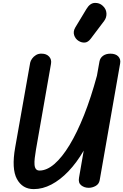

<svg xmlns="http://www.w3.org/2000/svg" viewBox="-20 -1300 853 1329"><path d="M213.5 9Q135 9 97 -61.2Q59 -131.5 85 -279L189 -866.5Q191.5 -879 201.8 -893.8Q212 -908.5 229.2 -919Q246.5 -929.5 269 -928.5Q301 -928.5 319.8 -908.5Q338.5 -888.5 333 -858L229 -264.5Q223.5 -232.5 220.5 -206Q217.5 -179.5 219 -160Q220.5 -140.5 228.8 -130Q237 -119.5 253.5 -119.5Q304 -119.5 356.8 -165Q409.5 -210.5 461.5 -296.2Q513.5 -382 561.8 -503.2Q610 -624.5 651 -776L668.5 -874.5Q673 -899 693.2 -913.8Q713.5 -928.5 744 -928.5Q780.5 -928.5 798.8 -909.2Q817 -890 811.5 -860.5L670 -52.5Q665 -25.5 641.8 -12.8Q618.5 0 594 0Q564 0 542.2 -17.2Q520.5 -34.5 527 -70L559.5 -257.5Q510.5 -173.5 453.5 -114Q396.5 -54.5 335.8 -22.8Q275 9 213.5 9ZM524.5 -1016.5Q501.5 -1030.5 493.2 -1056.8Q485 -1083 501.5 -1110.5L578.5 -1238Q602.5 -1278 635.2 -1279.8Q668 -1281.5 691 -1260Q714.5 -1239 716.8 -1209Q719 -1179 700.5 -1154.5L608 -1032Q589.5 -1007.5 567.8 -1005.5Q546 -1003.5 524.5 -1016.5Z"/></svg>

Font: Edu VIC WA NT Hand
Style: Regular
Weight: 400
Designer: Tina and Corey Anderson, Eben Sorkin, Mirko Velimirovic
Foundry: Google for Education
Version: Version 1.000